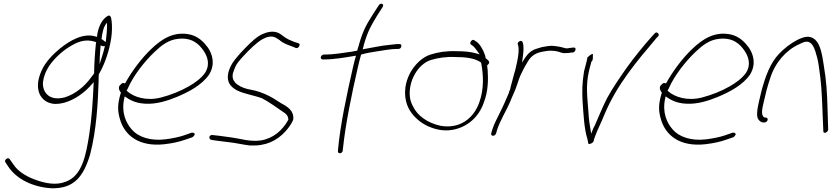

<svg xmlns="http://www.w3.org/2000/svg" viewBox="-20 -740 4462 1024"><path d="M7 117C6 121 7 123 9 125V126L30 157C72 214 151 257 252 264C375 268 425 201 460 86C495 -48 502 -190 506 -307V-322C506 -327 506 -333 507 -341V-344C533 -387 556 -449 568 -508C576 -544 578 -580 577 -604C576 -629 574 -661 559 -657C523 -641 502 -592 497 -543L491 -545C424 -567 349 -521 302 -483C263 -451 224 -412 202 -364C177 -309 177 -264 195 -231C215 -197 255 -174 322 -192C377 -207 432 -246 470 -291L480 -302L479 -289C476 -211 469 -107 456 -23C439 84 419 200 328 230C279 249 223 237 181 223C129 206 79 178 53 139L31 108C29 106 26 104 23 104C17 104 9 110 7 117ZM209 -301C215 -347 236 -384 262 -414C293 -451 334 -484 378 -506C420 -528 458 -528 493 -515L492 -512C487 -466 482 -398 482 -349L481 -347L468 -330C432 -279 380 -237 323 -220H322C250 -202 211 -240 209 -290ZM530 -578C532 -588 536 -598 541 -606L550 -619L551 -605C551 -580 548 -551 544 -516L536 -521C530 -526 528 -529 521 -531L522 -535C524 -550 526 -565 530 -578ZM517 -499C521 -494 529 -492 539 -495L538 -489C534 -471 529 -452 522 -432L511 -397L512 -431C513 -452 514 -472 516 -489Z M619 -285C609 -272 616 -257 624 -247L625 -245L623 -240C606 -183 607 -149 619 -107C643 -19 720 45 859 29C901 24 936 16 965 6L1006 -8C1009 -10 1013 -13 1016 -18C1024 -27 1012 -35 1001 -32L961 -18C934 -9 901 -2 862 3C782 13 717 -10 684 -48C650 -86 626 -142 643 -217L645 -226C673 -206 703 -190 753 -187C814 -183 874 -203 923 -223C988 -250 1057 -287 1095 -342C1130 -399 1112 -452 1089 -486C1067 -516 1039 -544 997 -555C910 -576 843 -533 787 -479C737 -432 684 -362 647 -295C635 -300 629 -297 620 -285ZM655 -256 661 -267C692 -339 753 -414 803 -462C842 -499 879 -528 931 -533C1004 -541 1042 -505 1066 -469C1083 -444 1104 -400 1074 -352C1053 -322 1018 -297 986 -279C942 -254 892 -234 839 -220C761 -200 693 -222 658 -254ZM1095 -342Z M1103 -18C1091 -11 1098 3 1104 5L1119 8C1146 11 1176 16 1206 19C1241 23 1278 32 1313 36C1399 40 1457 10 1502 -39C1517 -55 1537 -82 1544 -103C1549 -149 1514 -171 1480 -189C1467 -196 1454 -206 1439 -215C1410 -232 1378 -247 1343 -256L1297 -266C1273 -272 1245 -286 1233 -301C1223 -314 1217 -328 1223 -353L1224 -354C1228 -366 1232 -379 1241 -395C1250 -411 1271 -434 1304 -468C1337 -501 1363 -522 1380 -531C1404 -544 1427 -550 1449 -540L1473 -525V-524C1490 -510 1513 -501 1539 -492L1558 -484C1573 -479 1585 -505 1573 -509L1551 -516C1539 -521 1528 -525 1518 -530C1497 -540 1485 -554 1466 -564C1436 -577 1406 -571 1371 -554C1351 -544 1324 -521 1288 -484C1253 -448 1230 -420 1220 -404C1209 -386 1202 -369 1198 -354C1186 -302 1210 -277 1244 -258C1282 -239 1334 -232 1377 -216C1416 -196 1456 -166 1490 -143C1507 -133 1516 -123 1518 -103L1517 -100C1487 -45 1436 -1 1371 9C1311 17 1262 -1 1214 -7C1185 -10 1156 -16 1129 -18H1128L1114 -20C1111 -20 1106 -20 1103 -18ZM1313 36H1314ZM1466 -564Z M1691 -436C1689 -429 1695 -423 1701 -423H1709C1764 -423 1823 -434 1878 -443L1877 -437C1872 -420 1867 -402 1863 -383C1829 -235 1794 -69 1783 56L1782 66C1782 83 1806 80 1808 63L1809 53C1822 -74 1855 -236 1889 -383C1894 -404 1899 -426 1905 -446L1906 -449C1933 -457 1962 -462 1990 -466C2021 -471 2067 -479 2096 -479H2105C2113 -479 2118 -484 2120 -491C2122 -500 2119 -505 2111 -505H2102C2096 -505 2083 -504 2061 -501H2060C2012 -497 1958 -484 1914 -477L1916 -483C1918 -490 1919 -497 1921 -503C1942 -575 1959 -604 1994 -661L2021 -703C2031 -719 2010 -727 2001 -713L1973 -670C1936 -612 1917 -581 1895 -504V-503C1892 -494 1890 -485 1886 -474V-470C1876 -468 1863 -466 1853 -464C1810 -458 1757 -449 1714 -449H1707C1700 -449 1692 -442 1691 -436Z M2168 -352C2129 -279 2136 -209 2159 -163C2177 -127 2213 -92 2252 -72C2288 -54 2339 -37 2396 -48C2473 -63 2534 -115 2561 -195C2584 -254 2584 -317 2581 -364L2578 -391L2581 -394C2602 -411 2576 -423 2570 -430C2569 -438 2568 -444 2565 -450V-451C2556 -476 2538 -507 2521 -518H2520L2510 -525C2500 -535 2481 -513 2491 -503L2501 -496C2509 -491 2520 -475 2528 -464L2538 -450L2521 -455C2491 -464 2454 -467 2412 -467C2361 -469 2316 -462 2276 -449C2233 -436 2192 -396 2168 -352ZM2166 -224C2157 -306 2208 -398 2278 -420C2314 -431 2359 -438 2404 -436C2464 -436 2512 -430 2545 -407L2546 -406L2548 -395C2557 -341 2563 -269 2536 -193C2504 -104 2428 -52 2330 -69C2261 -84 2206 -122 2182 -174C2174 -189 2168 -205 2166 -224ZM2500 -496H2501ZM2586 -410Z M2600 -30C2598 -22 2602 -16 2608 -16C2618 -16 2622 -20 2626 -29L2631 -47C2647 -97 2678 -145 2699 -193C2711 -225 2728 -257 2737 -286C2744 -308 2752 -332 2762 -351L2776 -379L2794 -410C2812 -442 2838 -458 2872 -464L2888 -467C2908 -471 2930 -470 2947 -467C2965 -464 2979 -454 2998 -457H2999C3008 -457 3022 -458 3028 -460H3036C3051 -463 3056 -490 3039 -486H3032C3023 -484 3013 -484 3004 -482H3003C2998 -482 2995 -483 2991 -484L2976 -488C2969 -490 2963 -491 2956 -492L2935 -495C2914 -498 2892 -492 2871 -489L2851 -483C2843 -480 2833 -478 2826 -474C2803 -463 2791 -448 2776 -425L2764 -406L2767 -427C2772 -462 2775 -491 2768 -514H2767C2764 -532 2737 -516 2741 -504H2742C2743 -496 2746 -492 2746 -479C2747 -451 2740 -418 2732 -384C2729 -370 2726 -357 2722 -346C2718 -327 2712 -312 2709 -297L2704 -279C2703 -273 2700 -256 2695 -252V-250V-249V-247C2680 -213 2666 -178 2649 -145C2634 -113 2615 -80 2606 -50ZM2697 -188Z M3095 -360C3085 -301 3084 -251 3087 -201C3092 -131 3095 -55 3113 2C3119 21 3112 33 3131 26C3143 21 3145 15 3146 12C3147 5 3150 -3 3155 -16C3170 -56 3186 -85 3204 -130C3271 -290 3377 -414 3476 -531V-532L3489 -545C3502 -556 3483 -578 3470 -560L3458 -547C3413 -497 3361 -433 3319 -374C3285 -325 3246 -269 3218 -217C3195 -173 3171 -113 3151 -68L3150 -67C3146 -60 3143 -53 3141 -47L3133 -27L3123 -89C3121 -106 3119 -126 3118 -146C3114 -211 3102 -279 3121 -360C3124 -373 3127 -387 3131 -399L3134 -411C3143 -418 3142 -428 3142 -443C3143 -454 3141 -453 3138 -452C3132 -450 3119 -440 3113 -434C3110 -412 3100 -383 3095 -360ZM3131 -398V-399ZM3470 -560Z M3504 -285C3494 -272 3501 -257 3509 -247L3510 -245L3508 -240C3491 -183 3492 -149 3504 -107C3528 -19 3605 45 3744 29C3786 24 3821 16 3850 6L3891 -8C3894 -10 3898 -13 3901 -18C3909 -27 3897 -35 3886 -32L3846 -18C3819 -9 3786 -2 3747 3C3667 13 3602 -10 3569 -48C3535 -86 3511 -142 3528 -217L3530 -226C3558 -206 3588 -190 3638 -187C3699 -183 3759 -203 3808 -223C3873 -250 3942 -287 3980 -342C4015 -399 3997 -452 3974 -486C3952 -516 3924 -544 3882 -555C3795 -576 3728 -533 3672 -479C3622 -432 3569 -362 3532 -295C3520 -300 3514 -297 3505 -285ZM3540 -256 3546 -267C3577 -339 3638 -414 3688 -462C3727 -499 3764 -528 3816 -533C3889 -541 3927 -505 3951 -469C3968 -444 3989 -400 3959 -352C3938 -322 3903 -297 3871 -279C3827 -254 3777 -234 3724 -220C3646 -200 3578 -222 3543 -254ZM3980 -342Z M4027 -195C4018 -155 4012 -115 4027 -100C4035 -91 4043 -87 4050 -87H4058C4065 -87 4072 -93 4074 -100C4076 -107 4071 -113 4064 -113H4057L4056 -114C4036 -126 4046 -164 4053 -195L4068 -258C4074 -279 4080 -301 4088 -324C4115 -408 4173 -473 4242 -504C4266 -516 4287 -526 4306 -508C4316 -499 4322 -484 4329 -465C4336 -443 4343 -417 4347 -387C4360 -301 4363 -249 4367 -139L4371 -42C4370 -22 4396 -34 4397 -49L4394 -146C4391 -258 4387 -308 4373 -395C4365 -447 4356 -503 4327 -529C4299 -552 4272 -546 4234 -528C4197 -509 4162 -482 4133 -451C4089 -404 4063 -336 4042 -258ZM4242 -504Z"/></svg>

Font: Stray Cat
Style: LtObl
Weight: 300
Version: Version 1.0